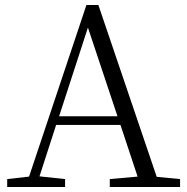

<svg xmlns="http://www.w3.org/2000/svg" viewBox="-20 -753 752 773"><path d="M242 0V-32L139 -43L206 -250H465L534 -42L422 -32V0H705V-32L611 -41L376 -733H328L97 -42L9 -32V0ZM334 -642 453 -285H218Z"/></svg>

Font: AllPunType Light
Style: Regular
Weight: 300
Version: 1.0